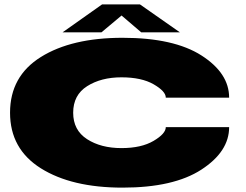

<svg xmlns="http://www.w3.org/2000/svg" viewBox="-20 -855 1124 879"><path d="M541 4Q775 4 902 -78.5Q1029 -161 1029 -273H739Q739 -243 683 -210Q627 -177 536 -177Q442 -177 378.5 -218Q315 -259 315 -339Q315 -420 379 -460.5Q443 -501 536 -501Q628 -501 683.5 -469Q739 -437 739 -408H1029Q1029 -520 902.5 -601Q776 -682 541 -682Q308 -682 167 -594Q26 -506 26 -339Q26 -173 167 -84.5Q308 4 541 4ZM266.5 -707H444.5L536.5 -784L626.5 -707H803.5L620.5 -835H447.5Z"/></svg>

Font: Anybody ExtraExpanded Black
Style: Regular
Weight: 900
Width: 8
Version: Version 1.113;gftools[0.9.25]